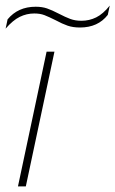

<svg xmlns="http://www.w3.org/2000/svg" viewBox="-34 -664 411 684"><path d="M-7 -595Q30 -640 93 -640Q116 -640 133.5 -634Q151 -628 176 -615Q199 -603 216.5 -596.5Q234 -590 256 -590Q284 -590 308.5 -602Q333 -614 357 -644L350 -611Q315 -566 251 -566Q226 -566 207 -572.5Q188 -579 164 -592Q140 -604 124.5 -610Q109 -616 88 -616Q61 -616 36.5 -604Q12 -592 -14 -562ZM132 -480H160L58 0H30Z"/></svg>

Font: Prompt Thin
Style: Italic
Weight: 250
Italic angle: -12°
Designer: Katatrad Team
Foundry: CadsonDemak
Version: Version 1.001